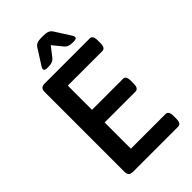

<svg xmlns="http://www.w3.org/2000/svg" viewBox="-265 -985 1076 1076"><g transform="rotate(-45 273.0 -447.5)"><path d="M305.2 -895Q344.2 -895 357.9 -874L418 -779.8Q423.8 -771 423.8 -764.2Q423.8 -751 401.9 -751H391.1Q358.4 -751 342.8 -769L294.9 -828.1L249 -769Q233.4 -751 200.2 -751H189.9Q168 -751 168 -764.2Q168 -771 173.8 -779.8L233.9 -874Q246.1 -895 286.1 -895ZM476.1 -700.2Q500 -700.2 500 -661.1V-639.2Q500 -600.1 476.1 -600.1H202.1V-408.2H446.8Q459.5 -408.2 465.3 -399.2Q471.2 -390.1 471.2 -369.1V-347.2Q471.2 -308.1 446.8 -308.1H202.1V-100.1H477.1Q501 -100.1 501 -61V-39.1Q501 0 477.1 0H119.1Q101.1 0 93 -8.1Q85 -16.1 85 -34.2V-666Q85 -684.1 93 -692.1Q101.1 -700.2 119.1 -700.2Z"/></g></svg>

Font: Asap Symbol
Style: Regular
Weight: 900
Designer: Tania Quindós, Elena González Miranda, Marcela Romero, Pablo Cosgaya
Foundry: Omnibus-Type
Version: Version 1.000;PS 001.000;hotconv 1.0.70;makeotf.lib2.5.58329